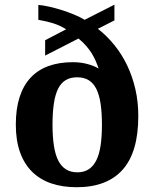

<svg xmlns="http://www.w3.org/2000/svg" viewBox="-20 -782 652 812"><path d="M564.9 -291Q564.9 -138.7 498.8 -64.5Q432.6 9.8 304.2 9.8Q244.6 9.8 197 -6.3Q149.4 -22.5 116 -55.4Q82.5 -88.4 64.7 -138.2Q46.9 -188 46.9 -254.9Q46.9 -321.3 62.7 -370.8Q78.6 -420.4 109.4 -453.4Q140.1 -486.3 185.1 -502.7Q230 -519 288.1 -519Q321.3 -519 349.9 -511.2Q378.4 -503.4 397 -492.2Q391.6 -508.3 384.8 -524.2Q377.9 -540 368.2 -555.9Q358.4 -571.8 344.7 -587.6Q331.1 -603.5 312 -619.1L170.9 -546.9V-611.8L259.8 -658.2Q234.9 -673.8 206.8 -682.9Q178.7 -691.9 142.1 -698.2V-761.2Q160.6 -759.8 186.3 -754.2Q211.9 -748.5 239.3 -740Q266.6 -731.4 292.7 -720.7Q318.8 -710 337.9 -698.2L463.9 -762.2V-695.8L394 -660.2Q432.1 -630.4 463.6 -591.6Q495.1 -552.7 517.6 -505.9Q540 -459 552.5 -405Q564.9 -351.1 564.9 -291ZM202.1 -253.9Q202.1 -204.6 207.8 -167Q213.4 -129.4 225.8 -104.2Q238.3 -79.1 258.3 -66.2Q278.3 -53.2 307.1 -53.2Q335.4 -53.2 355.2 -66.2Q375 -79.1 387.5 -104.2Q399.9 -129.4 405.5 -167Q411.1 -204.6 411.1 -253.9Q411.1 -305.2 405.5 -343Q399.9 -380.9 387.5 -405.8Q375 -430.7 355 -442.9Q335 -455.1 306.2 -455.1Q277.8 -455.1 257.8 -443.1Q237.8 -431.2 225.6 -406.5Q213.4 -381.8 207.8 -344Q202.1 -306.2 202.1 -253.9Z"/></svg>

Font: Sahl Naskh
Style: Bold
Weight: 700
Designer: Pascal Zoghbi
Version: Version 1.001